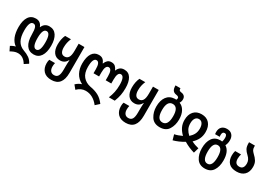

<svg xmlns="http://www.w3.org/2000/svg" viewBox="46 -1930 4747 3343"><g transform="rotate(30 2419.5 -258.5)"><path d="M443 240 523 188Q494 128 445.5 93.5Q397 59 323 33Q241 3 200 -70.5Q159 -144 159 -275Q159 -457 236 -457Q277 -457 293 -414Q309 -371 309 -275Q309 -137 359.5 -63.5Q410 10 507 10Q599 10 649 -64.5Q699 -139 699 -274Q699 -403 650 -478Q601 -553 505 -553Q408 -553 368 -457H365Q331 -553 234 -553Q139 -553 91 -479Q43 -405 43 -275Q43 -46 172 45Q145 51 119.5 62.5Q94 74 76 86L119 173Q151 154 188 139.5Q225 125 264 125Q376 125 443 240ZM504 -86Q425 -86 425 -274Q425 -457 504 -457Q582 -457 582 -274Q582 -86 504 -86Z M995 240Q1211 240 1211 -26V-545H1095V-403Q1095 -309 1068.5 -268.5Q1042 -228 992 -228Q945 -228 923 -263.5Q901 -299 901 -361Q901 -458 940 -545H823Q784 -462 784 -351Q784 -248 829 -189Q874 -130 955 -130Q1051 -130 1094 -215H1100Q1097 -180 1096 -150Q1095 -120 1095 -89V-23Q1095 65 1071.5 104.5Q1048 144 995 144Q948 144 923 112.5Q898 81 898 27Q898 -12 907 -47H792Q781 -17 781 27Q781 123 835 181.5Q889 240 995 240Z M1871 243 1946 175Q1885 92 1812 54Q1739 16 1645 1Q1549 -19 1492.5 -86Q1436 -153 1436 -277Q1436 -453 1509 -453Q1576 -453 1576 -310V-229H1688V-310Q1688 -453 1754 -453Q1821 -453 1821 -310V-229H1933V-310Q1933 -453 1999 -453Q2073 -453 2073 -279Q2073 -200 2059 -133.5Q2045 -67 2017 0H2135Q2165 -77 2177 -140.5Q2189 -204 2189 -283Q2189 -408 2144.5 -480.5Q2100 -553 2011 -553Q1959 -553 1927 -527Q1895 -501 1879 -458H1876Q1860 -500 1831.5 -526.5Q1803 -553 1754 -553Q1706 -553 1677.5 -527Q1649 -501 1633 -458H1629Q1613 -501 1583 -527Q1553 -553 1500 -553Q1412 -553 1366 -481Q1320 -409 1320 -279Q1320 -175 1363.5 -93Q1407 -11 1499 36Q1434 56 1385 105L1446 179Q1522 103 1614 103Q1763 103 1871 243Z M2489 240Q2705 240 2705 -26V-545H2589V-403Q2589 -309 2562.5 -268.5Q2536 -228 2486 -228Q2439 -228 2417 -263.5Q2395 -299 2395 -361Q2395 -458 2434 -545H2317Q2278 -462 2278 -351Q2278 -248 2323 -189Q2368 -130 2449 -130Q2545 -130 2588 -215H2594Q2591 -180 2590 -150Q2589 -120 2589 -89V-23Q2589 65 2565.5 104.5Q2542 144 2489 144Q2442 144 2417 112.5Q2392 81 2392 27Q2392 -12 2401 -47H2286Q2275 -17 2275 27Q2275 123 2329 181.5Q2383 240 2489 240Z M3041 10Q3164 10 3217 -76Q3270 -162 3270 -274Q3270 -378 3231.5 -445Q3193 -512 3131 -534Q3140 -550 3146.5 -568.5Q3153 -587 3153 -613Q3153 -654 3130 -676.5Q3107 -699 3072 -703Q3042 -706 3029.5 -717Q3017 -728 3017 -760H2918Q2918 -690 2942.5 -660Q2967 -630 3013 -625Q3065 -617 3065 -587Q3065 -567 3054 -550Q3047 -552 3039 -552Q3031 -552 3024 -552Q2920 -547 2866 -472.5Q2812 -398 2812 -274Q2812 -164 2866.5 -77Q2921 10 3041 10ZM3041 -86Q2929 -86 2929 -273Q2929 -457 3041 -457Q3152 -457 3152 -274Q3152 -86 3041 -86Z M3352 94Q3460 65 3566 1Q3668 63 3781 94L3811 -10Q3731 -28 3663 -64Q3719 -116 3749 -177.5Q3779 -239 3779 -317Q3779 -426 3723.5 -489.5Q3668 -553 3567 -553Q3466 -553 3410 -489.5Q3354 -426 3354 -317Q3354 -239 3384.5 -177.5Q3415 -116 3471 -63Q3436 -46 3397 -32Q3358 -18 3322 -11ZM3566 -118Q3521 -158 3496 -204.5Q3471 -251 3471 -318Q3471 -382 3496 -419.5Q3521 -457 3567 -457Q3613 -457 3637.5 -419Q3662 -381 3662 -318Q3662 -254 3637.5 -207Q3613 -160 3566 -118Z M4079 240Q4191 240 4243.5 160.5Q4296 81 4296 -42Q4296 -226 4191 -292Q4217 -341 4217 -406Q4217 -473 4180 -513Q4143 -553 4076 -553Q4012 -553 3974 -516.5Q3936 -480 3936 -410Q3936 -387 3939 -369H4032Q4029 -386 4029 -403Q4029 -470 4076 -470Q4123 -470 4123 -400Q4123 -352 4110 -319Q4097 -323 4080 -323Q3969 -323 3915.5 -246.5Q3862 -170 3862 -43Q3862 79 3916 159.5Q3970 240 4079 240ZM4079 144Q3979 144 3979 -42Q3979 -227 4079 -227Q4178 -227 4178 -43Q4178 144 4079 144Z M4585 10Q4686 10 4742 -46Q4798 -102 4798 -204Q4798 -272 4771 -317.5Q4744 -363 4694 -408Q4666 -435 4653 -458Q4640 -481 4640 -521V-543H4522V-522Q4522 -455 4543.5 -415.5Q4565 -376 4612 -333Q4675 -276 4675 -202Q4675 -88 4585 -88Q4493 -88 4493 -197Q4493 -222 4497 -245.5Q4501 -269 4507 -289H4389Q4376 -245 4376 -196Q4376 -100 4427.5 -45Q4479 10 4585 10Z"/></g></svg>

Font: Noto Sans Georgian Condensed Semi
Style: Regular
Weight: 600
Width: 3
Designer: Monotype Design Team
Foundry: Monotype Imaging Inc.
Version: Version 1.901